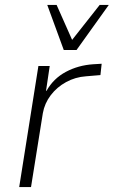

<svg xmlns="http://www.w3.org/2000/svg" viewBox="-20 -760 462 780"><path d="M58 0 136 -492H182L167 -391H169Q197 -441 247.5 -468Q298 -495 359 -499L393 -501L388 -455L329 -450Q286 -447 248.5 -426.5Q211 -406 186 -373Q161 -340 154 -300L106 0ZM239 -557 172 -740H210L273 -598L385 -740H422L291 -557Z"/></svg>

Font: Nunito Sans 7pt SemiCondensed ExtraLight
Style: Italic
Weight: 250
Width: 4
Italic angle: -9°
Designer: Vernon Adams
Foundry: Vernon Adams
Version: Version 3.101;gftools[0.9.27]